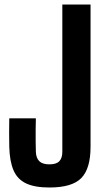

<svg xmlns="http://www.w3.org/2000/svg" viewBox="-20 -820 455 849"><path d="M198.5 9.1Q133.3 9.1 95.1 -9.1Q56.9 -27.3 39.8 -67Q22.7 -106.7 21 -171.1Q20.4 -200.7 20.4 -233.9Q20.4 -267.2 21 -296.8H138.6Q138 -275.9 137.7 -249.3Q137.5 -222.6 137.7 -196Q138 -169.4 138.6 -148.5Q139.6 -121.2 153.8 -107.2Q168 -93.3 198.5 -93.3Q229.2 -93.3 242.4 -107.2Q255.6 -121.2 255.6 -148.5V-800H380.4V-171.1Q380.4 -74.5 339.6 -32.7Q298.9 9.1 198.5 9.1Z"/></svg>

Font: Big Shoulders Display SC Thin
Style: Regular
Weight: 100
Designer: Patric King
Foundry: XO Type Co
Version: Version 2.002